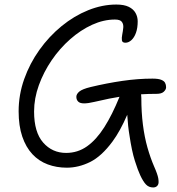

<svg xmlns="http://www.w3.org/2000/svg" viewBox="-20 -728 779 845"><path d="M654 97Q635 97 622.5 84Q610 71 597 43Q587 22 573.5 -20.5Q560 -63 550 -131Q543 -172 540 -223Q509 -151 475 -105Q427 -40 376.5 -15Q326 10 274 10Q229 10 190 -4.5Q151 -19 122.5 -49.5Q94 -80 78 -127Q62 -174 62 -238Q62 -311 86.5 -380Q111 -449 153.5 -508.5Q196 -568 251 -613Q306 -658 368 -683Q430 -708 492 -708Q526 -708 546.5 -698Q567 -688 576.5 -671Q586 -654 586 -634Q586 -605 578.5 -584Q571 -563 558.5 -551.5Q546 -540 532 -540Q518 -540 516.5 -550.5Q515 -561 518 -576Q521 -591 522.5 -606Q524 -621 516.5 -631.5Q509 -642 486 -642Q436 -642 385.5 -619Q335 -596 289 -555.5Q243 -515 207.5 -463Q172 -411 151 -353Q130 -295 130 -237Q130 -146 170 -100.5Q210 -55 271 -55Q322 -55 363 -84Q404 -113 439 -168Q474 -223 506 -302Q506 -302 506 -302Q481 -298 461 -294Q422 -286 395 -279.5Q368 -273 350 -273Q332 -273 324 -281Q316 -289 316 -302Q316 -314 329 -325Q342 -336 379 -345Q450 -362 518.5 -372Q587 -382 651 -382Q676 -382 689 -377Q702 -372 706.5 -363.5Q711 -355 711 -344Q711 -334 701 -324.5Q691 -315 669 -315Q633 -315 601 -313Q602 -306 602 -297Q602 -234 609 -179Q616 -124 629 -78.5Q642 -33 658 4Q666 22 670.5 35Q675 48 676.5 56.5Q678 65 678 73Q678 84 671.5 90.5Q665 97 654 97Z"/></svg>

Font: Shantell Sans Light Light
Style: Regular
Weight: 300
Version: Version 1.008;[ac192a2d6]